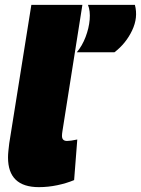

<svg xmlns="http://www.w3.org/2000/svg" viewBox="-20 -760 580 790"><path d="M109 -740H319L237 -221Q235 -209 235 -201Q235 -180 256 -180Q270 -180 298 -186L285 -19Q254 -6 216 2Q178 10 140 10Q13 10 13 -112Q13 -124 14.5 -139Q16 -154 18 -170ZM296 -545Q318 -571 332 -607.5Q346 -644 349 -679.5Q352 -715 342 -740H535Q549 -688 523.5 -634.5Q498 -581 451 -545Z"/></svg>

Font: Georama Black
Style: Italic
Weight: 900
Italic angle: -9°
Designer: Jean-Baptiste Levee
Foundry: Production Type
Version: Version 1.000